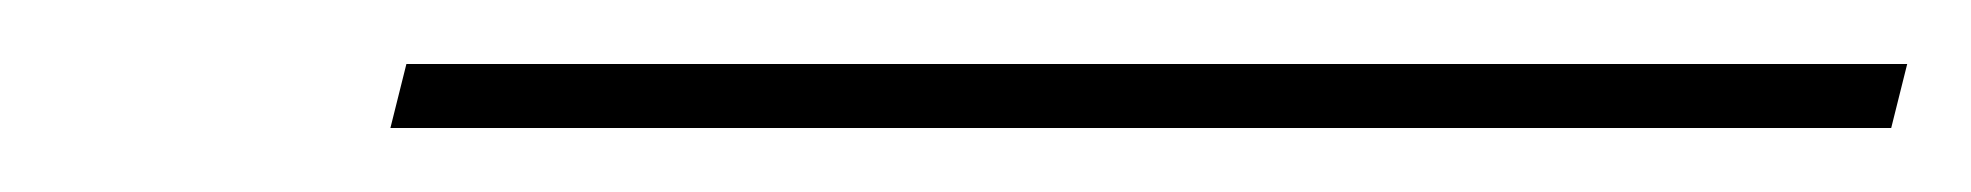

<svg xmlns="http://www.w3.org/2000/svg" viewBox="-20 -813 616 60"><path d="M102 -773H571L576 -793H107Z"/></svg>

Font: Noto Serif Display SemiBold
Style: Italic
Weight: 600
Italic angle: -12°
Designer: Monotype Design Team
Foundry: Monotype Imaging Inc.
Version: Version 2.009